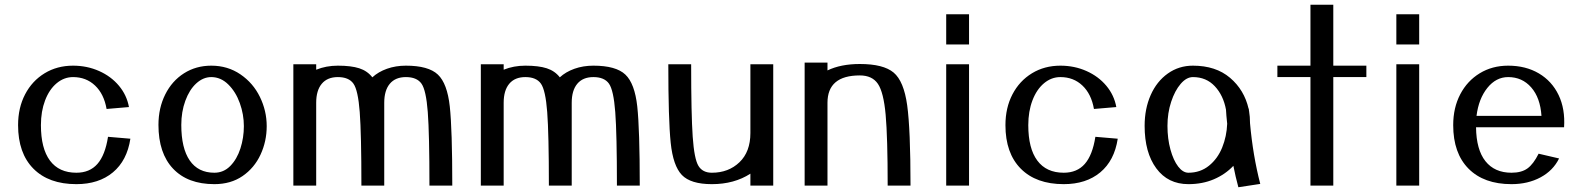

<svg xmlns="http://www.w3.org/2000/svg" viewBox="-20 -780 6641 807"><path d="M56 -254Q56 -136 120.5 -71Q185 -6 301 -6Q395 -6 454.5 -55.5Q514 -105 528 -197L434 -205Q422 -128 389.5 -91Q357 -54 301 -54Q228 -54 190 -105Q152 -156 152 -254Q152 -312 169.5 -358Q187 -404 218 -430Q249 -456 287 -456Q342 -456 379.5 -420.5Q417 -385 428 -322L522 -330Q513 -380 480 -419.5Q447 -459 396.5 -481.5Q346 -504 287 -504Q220 -504 167.5 -472Q115 -440 85.5 -383.5Q56 -327 56 -254Z M868 -456Q908 -456 939.5 -425Q971 -394 988 -346.5Q1005 -299 1005 -250Q1005 -201 990.5 -156Q976 -111 948 -82.5Q920 -54 881 -54Q813 -54 777.5 -105.5Q742 -157 742 -255Q742 -310 759 -356.5Q776 -403 805 -429.5Q834 -456 868 -456ZM646 -255Q646 -136 707.5 -71Q769 -6 881 -6Q950 -6 999.5 -40Q1049 -74 1075 -130Q1101 -186 1101 -250Q1101 -314 1072.5 -372.5Q1044 -431 990.5 -467.5Q937 -504 868 -504Q804 -504 753.5 -472Q703 -440 674.5 -383Q646 -326 646 -255Z M1881 0Q1881 -236 1870.5 -332.5Q1860 -429 1820.5 -466.5Q1781 -504 1686 -504Q1643 -504 1606.5 -491Q1570 -478 1545 -455Q1524 -482 1490 -493Q1456 -504 1400 -504Q1351 -504 1309 -487V-510H1213V0H1309V-348Q1309 -400 1332.5 -428Q1356 -456 1400 -456Q1446 -456 1465.5 -428.5Q1485 -401 1492 -309Q1499 -217 1499 0H1595V-348Q1595 -400 1618.5 -428Q1642 -456 1686 -456Q1732 -456 1751.5 -428.5Q1771 -401 1778 -309Q1785 -217 1785 0Z M2669 0Q2669 -236 2658.5 -332.5Q2648 -429 2608.5 -466.5Q2569 -504 2474 -504Q2431 -504 2394.5 -491Q2358 -478 2333 -455Q2312 -482 2278 -493Q2244 -504 2188 -504Q2139 -504 2097 -487V-510H2001V0H2097V-348Q2097 -400 2120.5 -428Q2144 -456 2188 -456Q2234 -456 2253.5 -428.5Q2273 -401 2280 -309Q2287 -217 2287 0H2383V-348Q2383 -400 2406.5 -428Q2430 -456 2474 -456Q2520 -456 2539.5 -428.5Q2559 -401 2566 -309Q2573 -217 2573 0Z M3134 -510V-221Q3134 -142 3088 -98Q3042 -54 2972 -54Q2933 -54 2915.5 -83Q2898 -112 2891.5 -205.5Q2885 -299 2885 -510H2789Q2789 -277 2799 -180Q2809 -83 2846 -44.5Q2883 -6 2972 -6Q3066 -6 3134 -50V0H3230V-510Z M3807 0Q3807 -236 3793 -337.5Q3779 -439 3736 -475Q3693 -511 3594 -511Q3514 -511 3458 -484V-517H3362V0H3458V-348Q3458 -463 3594 -463Q3646 -463 3670 -427.5Q3694 -392 3702.5 -297.5Q3711 -203 3711 0Z M4053 0V-510H3957V0ZM4053 -593V-720H3957V-593Z M4206 -254Q4206 -136 4270.5 -71Q4335 -6 4451 -6Q4545 -6 4604.5 -55.5Q4664 -105 4678 -197L4584 -205Q4572 -128 4539.5 -91Q4507 -54 4451 -54Q4378 -54 4340 -105Q4302 -156 4302 -254Q4302 -312 4319.5 -358Q4337 -404 4368 -430Q4399 -456 4437 -456Q4492 -456 4529.5 -420.5Q4567 -385 4578 -322L4672 -330Q4663 -380 4630 -419.5Q4597 -459 4546.5 -481.5Q4496 -504 4437 -504Q4370 -504 4317.5 -472Q4265 -440 4235.5 -383.5Q4206 -327 4206 -254Z M5138 -260Q5136 -207 5117 -160Q5098 -113 5061.5 -83.5Q5025 -54 4975 -54Q4952 -54 4932 -80Q4912 -106 4899.5 -151.5Q4887 -197 4887 -251Q4887 -305 4902.5 -352Q4918 -399 4942.5 -427.5Q4967 -456 4994 -456Q5050 -456 5086 -417.5Q5122 -379 5133 -319Q5134 -297 5138 -260ZM5185 7 5277 -7Q5246 -127 5234 -262Q5234 -290 5230 -313Q5229 -316 5229 -323H5228Q5210 -402 5150 -453Q5090 -504 4994 -504Q4935 -504 4888.5 -471Q4842 -438 4816.5 -380.5Q4791 -323 4791 -251Q4791 -139 4840 -72.5Q4889 -6 4975 -6Q5034 -6 5082 -26.5Q5130 -47 5164 -83Q5173 -37 5185 7Z M5584 -504V-760H5488V-504H5349V-456H5488V0H5584V-456H5723V-504Z M5945 0V-510H5849V0ZM5945 -593V-720H5849V-593Z M6459 -293H6186Q6195 -365 6231.5 -410.5Q6268 -456 6319 -456Q6378 -456 6416 -412.5Q6454 -369 6459 -293ZM6554 -245Q6559 -322 6531 -380.5Q6503 -439 6448 -471.5Q6393 -504 6319 -504Q6252 -504 6199.5 -472Q6147 -440 6117.5 -383.5Q6088 -327 6088 -254Q6088 -136 6152.5 -71Q6217 -6 6333 -6Q6402 -6 6455 -34.5Q6508 -63 6533 -114L6447 -134Q6425 -90 6400 -72Q6375 -54 6333 -54Q6262 -54 6223.5 -102.5Q6185 -151 6184 -245Z"/></svg>

Font: LXGW Marker Gothic
Style: Regular
Weight: 400
Version: Version 1.001